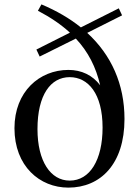

<svg xmlns="http://www.w3.org/2000/svg" viewBox="-20 -841 640 876"><path d="M298 -17C211 -17 151 -105 151 -252C151 -408 211 -489 298 -489C382 -489 448 -414 448 -259C448 -111 390 -17 298 -17ZM161 -583 326 -665C383 -604 418 -534 437 -452C402 -498 352 -522 292 -522C160 -522 46 -423 46 -256C46 -83 161 15 292 15C438 15 548 -92 548 -298C548 -457 488 -590 378 -691L537 -771L522 -803L349 -716C298 -757 238 -792 169 -821L153 -792C212 -761 260 -728 299 -692L146 -615Z"/></svg>

Font: Noto Serif KR Medium
Style: Regular
Weight: 500
Designer: Ryoko NISHIZUKA 西塚涼子 (kana & ideographs); Frank Grießhammer (Latin, Greek & Cyrillic); Wenlong ZHANG 张文龙 (bopomofo); San
Foundry: Adobe
Version: Version 2.001;hotconv 1.1.0;makeotfexe 2.6.0